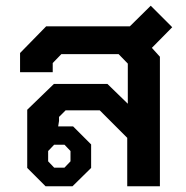

<svg xmlns="http://www.w3.org/2000/svg" viewBox="-20 -650 648 670"><path d="M510 -483 538 -452V0H424V-169L328 -265H209L186 -242V-228L183 -209H235L298 -146V-64L233 0H139L75 -64V-267L168 -357H355L426 -288V-428L394 -461H194L164 -430V-398H50V-465L141 -558H433L506 -630L581 -555ZM169 -145 148 -123V-87L169 -65H205L226 -87V-123L205 -145Z"/></svg>

Font: Chakra Petch SemiBold
Style: Regular
Weight: 600
Designer: Katatrad Aksorn Co.,Ltd.
Foundry: Cadson Demak Co.,Ltd.
Version: Version 1.000; ttfautohint (v1.6)